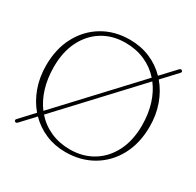

<svg xmlns="http://www.w3.org/2000/svg" viewBox="-157 -890 1104 1083"><g transform="rotate(30 394.5 -348.0)"><path d="M61.5 9Q54.5 1.5 62.5 -6.5L145 -95.5Q103 -144.5 79.2 -210.2Q55.5 -276 55.5 -353Q55.5 -461 99 -542.2Q142.5 -623.5 218.8 -669Q295 -714.5 394 -714.5Q465.5 -714.5 526 -688.8Q586.5 -663 631 -617L716 -708Q726 -718 733.5 -710Q741 -703 732.5 -694.5L645.5 -601Q687.5 -552 711 -486.5Q734.5 -421 734.5 -345Q734.5 -237 690.8 -155.5Q647 -74 569.8 -28.5Q492.5 17 392.5 17Q323 17 263.5 -8.5Q204 -34 159.5 -79.5L79 7Q69.5 16.5 61.5 9ZM97.5 -368.5Q97.5 -293.5 116.5 -231Q135.5 -168.5 170.5 -122.5L606 -590Q565 -636.5 507.5 -661.8Q450 -687 381 -687Q298 -687 234 -648Q170 -609 133.8 -537.5Q97.5 -466 97.5 -368.5ZM693.5 -329Q693.5 -403.5 674.2 -465.5Q655 -527.5 619.5 -573.5L184 -106Q225 -59 282 -33.8Q339 -8.5 407.5 -8.5Q491.5 -8.5 556 -47.8Q620.5 -87 657 -159Q693.5 -231 693.5 -329Z"/></g></svg>

Font: Fraunces 9pt S000 Thin
Style: Regular
Weight: 100
Version: Version 1.000; ttfautohint (v1.8.3)